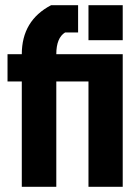

<svg xmlns="http://www.w3.org/2000/svg" viewBox="-20 -720 536 740"><path d="M177 -700H281V-595H231Q197 -574 197 -511H453V0H321V-406H197V0H64V-406H9V-511H64Q64 -641 177 -700ZM321 -700H453V-565H321Z"/></svg>

Font: Jockey One
Style: Regular
Weight: 400
Designer: TypeTogether
Foundry: TypeTogether
Version: Version 1.002